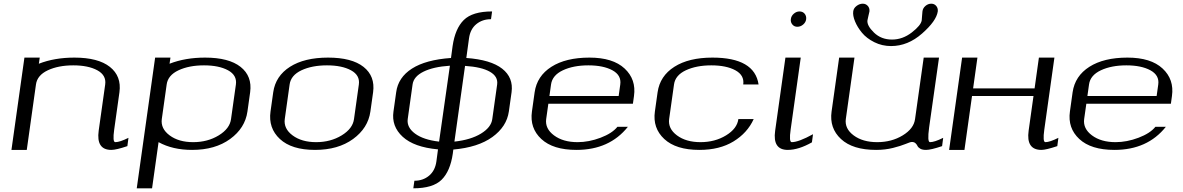

<svg xmlns="http://www.w3.org/2000/svg" viewBox="-20 -812 6410 1040"><path d="M195.3 -500 190.4 -466.8Q275.4 -500 382.8 -500Q511.7 -500 575.2 -449.7Q638.7 -399.4 627 -312.5L598.6 -110.4Q588.9 -42 604.5 -42Q628.9 -42 675.8 -65.4L669.9 -20.5Q609.4 0 583 0Q500 0 514.6 -104.5L549.8 -354.5Q556.6 -404.3 507.3 -431.2Q458 -458 377 -458Q295.9 -458 238.8 -431.2Q181.6 -404.3 174.8 -354.5L125 0H42L112.3 -500Z M903.3 -500 898.4 -466.8Q983.4 -500 1090.8 -500Q1219.7 -500 1283.2 -449.7Q1346.7 -399.4 1335 -312.5L1320.3 -208Q1307.6 -118.2 1226.6 -59.1Q1145.5 0 1020.5 0Q915 0 838.9 -42L803.7 208H720.7L820.3 -500ZM1231.4 -167 1257.8 -354.5Q1264.6 -404.3 1215.3 -431.2Q1166 -458 1085 -458Q1003.9 -458 946.8 -431.2Q889.6 -404.3 882.8 -354.5L856.4 -167Q849.6 -115.2 898.9 -78.6Q948.2 -42 1026.4 -42Q1104.5 -42 1164.6 -78.6Q1224.6 -115.2 1231.4 -167Z M1897.5 -167 1923.8 -354.5Q1930.7 -404.3 1881.3 -431.2Q1832 -458 1751 -458Q1669.9 -458 1612.8 -431.2Q1555.7 -404.3 1548.8 -354.5L1522.5 -167Q1515.6 -115.2 1564.9 -78.6Q1614.3 -42 1692.4 -42Q1770.5 -42 1830.6 -78.6Q1890.6 -115.2 1897.5 -167ZM1986.3 -208Q1973.6 -118.2 1892.6 -59.1Q1811.5 0 1686.5 0Q1559.6 0 1496.1 -59.1Q1432.6 -118.2 1445.3 -208L1460 -312.5Q1472.7 -400.4 1550.8 -450.2Q1628.9 -500 1756.8 -500Q1885.7 -500 1949.2 -449.7Q2012.7 -399.4 2001 -312.5Z M2646.5 -167 2672.9 -354.5Q2678.7 -397.5 2633.8 -423.3Q2588.9 -449.2 2499 -455.1L2441.4 -44.9Q2530.3 -54.7 2585.4 -88.4Q2640.6 -122.1 2646.5 -167ZM2431.6 -562.5Q2445.3 -657.2 2492.2 -703.6Q2539.1 -750 2645.5 -750L2639.6 -708Q2592.8 -708 2560.1 -681.2Q2527.3 -654.3 2520.5 -604.5L2505.9 -498Q2638.7 -488.3 2700.2 -439.9Q2761.7 -391.6 2751 -312.5L2736.3 -208Q2724.6 -126 2647 -69.8Q2569.3 -13.7 2435.5 -2L2432.6 20.5Q2418.9 115.2 2372.1 161.6Q2325.2 208 2218.8 208L2224.6 167Q2271.5 167 2304.2 139.6Q2336.9 112.3 2343.8 62.5L2352.5 -2.9Q2222.7 -14.6 2161.1 -71.3Q2099.6 -127.9 2111.3 -208L2126 -312.5Q2136.7 -392.6 2211.4 -440.4Q2286.1 -488.3 2422.9 -498ZM2358.4 -44.9 2417 -456.1Q2327.1 -450.2 2273.9 -423.8Q2220.7 -397.5 2214.8 -354.5L2188.5 -167Q2182.6 -122.1 2228 -88.4Q2273.4 -54.7 2358.4 -44.9Z M3408.2 -250H2950.2L2938.5 -167Q2931.6 -115.2 2981 -78.6Q3030.3 -42 3108.4 -42Q3169.9 -42 3232.9 -65.9Q3295.9 -89.8 3324.2 -125H3380.9Q3281.2 0 3102.5 0Q2975.6 0 2912.1 -59.1Q2848.6 -118.2 2861.3 -208L2876 -312.5Q2888.7 -400.4 2966.8 -450.2Q3044.9 -500 3172.9 -500Q3299.8 -500 3363.3 -440.9Q3426.8 -381.8 3414.1 -292ZM2956.1 -292H3331.1L3339.8 -354.5Q3346.7 -404.3 3297.4 -431.2Q3248 -458 3167 -458Q3085.9 -458 3028.8 -431.2Q2971.7 -404.3 2964.8 -354.5Z M4088.9 -354.5H4005.9Q4012.7 -404.3 3963.4 -431.2Q3914.1 -458 3833 -458Q3752 -458 3694.8 -431.2Q3637.7 -404.3 3630.9 -354.5L3604.5 -167Q3597.7 -115.2 3647 -78.6Q3696.3 -42 3774.4 -42Q3852.5 -42 3912.6 -78.6Q3972.7 -115.2 3979.5 -167H4062.5Q4028.3 -91.8 3953.1 -45.9Q3877.9 0 3768.6 0Q3641.6 0 3578.1 -59.1Q3514.6 -118.2 3527.3 -208L3542 -312.5Q3554.7 -400.4 3632.8 -450.2Q3710.9 -500 3838.9 -500Q4067.4 -500 4088.9 -354.5Z M4310.5 -750Q4328.1 -750 4338.4 -737.8Q4348.6 -725.6 4346.7 -708Q4344.7 -691.4 4330.6 -679.2Q4316.4 -667 4298.8 -667Q4282.2 -667 4272 -679.2Q4261.7 -691.4 4263.7 -708Q4265.6 -725.6 4279.8 -737.8Q4293.9 -750 4310.5 -750ZM4317.4 -500 4262.7 -110.4Q4252.9 -42 4268.6 -42Q4305.7 -42 4383.8 -85L4377.9 -41Q4305.7 0 4247.1 0Q4164.1 0 4178.7 -103.5L4234.4 -500Z M4918.9 -43Q4911.1 -43 4885.3 -32.2Q4859.4 -21.5 4816.9 -10.7Q4774.4 0 4725.6 0Q4598.6 0 4535.2 -59.1Q4471.7 -118.2 4484.4 -208L4525.4 -500H4608.4L4561.5 -167Q4554.7 -115.2 4604 -78.6Q4653.3 -42 4731.4 -42Q4809.6 -42 4869.6 -78.6Q4929.7 -115.2 4936.5 -167L4983.4 -500H5066.4L5012.7 -121.1Q5002 -42 5017.6 -42Q5042 -42 5088.9 -65.4L5083 -20.5Q5022.5 0 4996.1 0Q4975.6 0 4964.4 -6.8Q4953.1 -13.7 4949.7 -21.5Q4946.3 -29.3 4939 -36.1Q4931.6 -43 4918.9 -43ZM4806.6 -562.5Q4757.8 -562.5 4715.8 -583.5Q4673.8 -604.5 4648.9 -634.8Q4624 -665 4611.3 -696.3Q4598.6 -727.5 4601.6 -750Q4603.5 -767.6 4619.6 -779.8Q4635.7 -792 4653.3 -792Q4669.9 -792 4680.7 -779.8Q4691.4 -767.6 4689.5 -750Q4688.5 -744.1 4684.1 -726.6Q4679.7 -709 4678.7 -702.1Q4674.8 -673.8 4713.9 -635.7Q4752.9 -597.7 4811.5 -597.7Q4869.1 -597.7 4918.9 -636.2Q4968.8 -674.8 4972.7 -702.1Q4973.6 -709 4974.6 -726.6Q4975.6 -744.1 4976.6 -750Q4978.5 -767.6 4992.7 -779.8Q5006.8 -792 5024.4 -792Q5041 -792 5051.3 -779.8Q5061.5 -767.6 5059.6 -750Q5051.8 -698.2 4974.6 -630.4Q4897.5 -562.5 4806.6 -562.5Z M5551.8 -104.5 5578.1 -292H5245.1L5204.1 0H5121.1L5191.4 -500H5274.4L5251 -333H5584L5607.4 -500H5691.4L5636.7 -110.4Q5627 -42 5642.6 -42Q5666 -42 5712.9 -65.4L5707 -20.5Q5645.5 0 5621.1 0Q5537.1 0 5551.8 -104.5Z M6322.3 -250H5864.3L5852.5 -167Q5845.7 -115.2 5895 -78.6Q5944.3 -42 6022.5 -42Q6084 -42 6147 -65.9Q6210 -89.8 6238.3 -125H6294.9Q6195.3 0 6016.6 0Q5889.6 0 5826.2 -59.1Q5762.7 -118.2 5775.4 -208L5790 -312.5Q5802.7 -400.4 5880.9 -450.2Q5959 -500 6086.9 -500Q6213.9 -500 6277.3 -440.9Q6340.8 -381.8 6328.1 -292ZM5870.1 -292H6245.1L6253.9 -354.5Q6260.7 -404.3 6211.4 -431.2Q6162.1 -458 6081.1 -458Q6000 -458 5942.9 -431.2Q5885.7 -404.3 5878.9 -354.5Z"/></svg>

Font: okolaks
Style: RegularItalic
Weight: 500
Italic angle: -8°
Version: Version 000.6.0